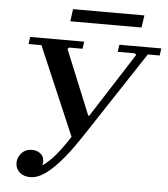

<svg xmlns="http://www.w3.org/2000/svg" viewBox="-57 -874 820 935"><g transform="rotate(5 353.5 -406.5)"><path d="M125 10Q92 10 72.5 -8Q53 -26 53 -53Q53 -81 72.5 -102Q92 -123 124 -123Q147 -123 164.5 -109.5Q182 -96 182 -71Q182 -58 175.5 -44.5Q169 -31 157 -22.5Q145 -14 126 -14L123 -29Q154 -35 182.5 -54.5Q211 -74 242 -110.5Q273 -147 309 -203L124 -635H61L66 -670H330L325 -635H260L252 -628L381 -313H386L588 -628L580 -635H497L502 -670H707L702 -635H644L372 -222Q327 -153 284.5 -101Q242 -49 202 -19.5Q162 10 125 10ZM262 -823H611L602 -763H254Z"/></g></svg>

Font: Brygada 1918 SemiBold
Style: Italic
Weight: 600
Italic angle: -8°
Designer: Mateusz Machalski | Borys Kosmynka | Przemek Hoffer
Foundry: NIEPODLEGLA 2018
Version: Version 3.006